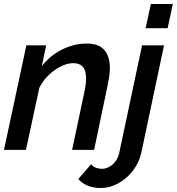

<svg xmlns="http://www.w3.org/2000/svg" viewBox="-20 -750 885 961"><path d="M112 -523H211L189 -418Q215 -453 251 -478.5Q287 -504 329 -518Q371 -532 414 -532Q458 -532 483 -516Q508 -500 519 -472.5Q530 -445 530 -410Q530 -389 526.5 -366Q523 -343 518 -319L451 0H341L403 -293Q407 -312 409 -327.5Q411 -343 411 -357Q411 -397 394.5 -415.5Q378 -434 347 -434Q318 -434 285.5 -418Q253 -402 224 -374.5Q195 -347 177 -311L110 0H0ZM484 191Q449 191 420.5 180Q392 169 372 146L436 72Q446 84 460.5 89.5Q475 95 491 95Q509 95 527 85Q545 75 558 57.5Q571 40 576 19L691 -523H801L688 11Q677 63 645.5 104Q614 145 571.5 168Q529 191 484 191ZM735 -730H845L819 -609H709Z"/></svg>

Font: Raleway Thin SemiBold
Style: Italic
Weight: 600
Italic angle: -12°
Version: Version 4.026